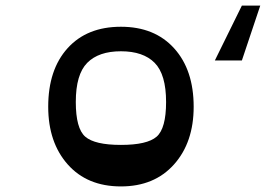

<svg xmlns="http://www.w3.org/2000/svg" viewBox="-20 -656 954 689"><path d="M751 -439 848 -636H914L848 -439ZM414 13Q293 13 223 -66Q153 -145 153 -273Q153 -406 222.5 -483Q292 -560 414 -560Q535 -560 605 -482.5Q675 -405 675 -273Q675 -145 604.5 -66Q534 13 414 13ZM576 -290Q576 -389 535 -430.5Q494 -472 414 -472Q334 -472 293 -430.5Q252 -389 252 -290Q252 -195 286 -165.5Q320 -136 414 -136Q508 -136 542 -165.5Q576 -195 576 -290Z"/></svg>

Font: OpenDyslexic
Style: Regular
Weight: 400
Designer: Abbie Gonzalez
Version: Version 0.920;hotconv 1.0.109;makeotfexe 2.5.65596